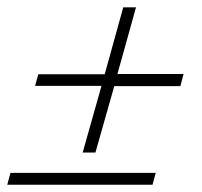

<svg xmlns="http://www.w3.org/2000/svg" viewBox="-21 -509 562 534"><path d="M-0.8 4.8 8.1 -28.2H412.1L403.2 4.8ZM208.9 -84.7 261.3 -270.2H76.6L85.5 -302.4H270.2L321.8 -488.7H357.3L305.6 -303.2H489.5L480.6 -269.4H296.8L244.4 -84.7Z"/></svg>

Font: Playfair 5pt SemiExpanded Light Medium
Style: Italic
Weight: 500
Italic angle: -15.6°
Version: Version 2.001;gftools[0.9.30]